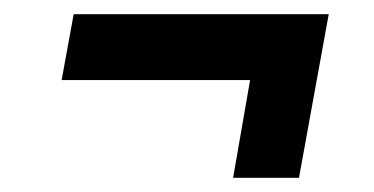

<svg xmlns="http://www.w3.org/2000/svg" viewBox="-20 -475 528 271"><path d="M309 -224 333 -362H67L84 -455H444L402 -224Z"/></svg>

Font: Archivo ExtraCondensed SemiBold
Style: Italic
Weight: 600
Width: 2
Italic angle: -10°
Designer: Hector Gatti
Foundry: Omnibus-Type
Version: Version 2.001